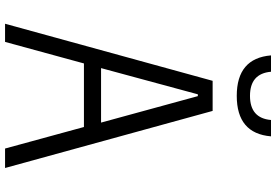

<svg xmlns="http://www.w3.org/2000/svg" viewBox="-182 -882 1065 740"><g transform="rotate(90 350.0 -512.5)"><path d="M72 0 292 -800H408L628 0H553L470 -304H225L142 0ZM344 -743 243 -370H453L351 -743ZM257 -1025Q264 -944 350 -944Q436 -944 443 -1025H506Q495 -893 350 -893Q205 -893 194 -1025Z"/></g></svg>

Font: Martian Mono ExtraLight
Style: Regular
Weight: 200
Monospace: yes
Designer: Roman Shamin
Foundry: Evil Martians
Version: Version 1.000; ttfautohint (v1.8.4.7-5d5b)